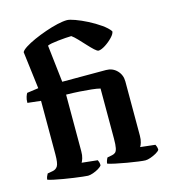

<svg xmlns="http://www.w3.org/2000/svg" viewBox="-117 -893 870 986"><g transform="rotate(-15 318.0 -400.0)"><path d="M229 0Q221.5 0 201.2 -2.5Q181 -5 154.5 -8.5Q128 -12 101.2 -16.8Q74.5 -21.5 53 -26Q31.5 -30.5 21 -34.5Q21 -42.5 24.8 -51.5Q28.5 -60.5 31.5 -65L59.5 -70Q76.5 -73 85.8 -87.5Q95 -102 95 -150.5V-434L24.5 -442Q24.5 -461 29 -474Q33.5 -487 37 -492L98 -500.5L73.5 -698.5Q78.5 -709 99.2 -722.2Q120 -735.5 150.2 -749Q180.5 -762.5 214.2 -774.2Q248 -786 278.8 -793Q309.5 -800 330.5 -800Q344 -800 373 -789.5Q402 -779 435.8 -761.8Q469.5 -744.5 498.5 -724.2Q527.5 -704 541 -684.5Q541 -672 523.8 -653.8Q506.5 -635.5 484.8 -621.5Q463 -607.5 448 -606.5Q440.5 -606.5 426.5 -619.5Q412.5 -632.5 395.5 -651Q378.5 -669.5 361.5 -687.5Q344.5 -705.5 331 -715Q318.5 -715 299.5 -713.5Q280.5 -712 260.8 -710Q241 -708 225.2 -705Q209.5 -702 203 -698.5L225.5 -500.5H458Q492.5 -500.5 515.8 -476.8Q539 -453 539 -418V-130.5Q539 -109.5 534.2 -94Q529.5 -78.5 525 -73L604 -64Q606 -60.5 608.8 -52.8Q611.5 -45 611.5 -35.5Q606.5 -27.5 592 -19.2Q577.5 -11 561.5 -5.5Q545.5 0 534.5 0Q525 0 498.5 -3.5Q472 -7 439.8 -12.5Q407.5 -18 379.8 -24Q352 -30 339.5 -34.5Q339.5 -41.5 342.8 -50.5Q346 -59.5 349.5 -65L375.5 -70Q385.5 -72 392.5 -77.8Q399.5 -83.5 403 -100.2Q406.5 -117 406.5 -150.5V-416Q389.5 -420.5 361.2 -423.5Q333 -426.5 298.5 -428.8Q264 -431 227.5 -431.5V-130.5Q227.5 -109 222.8 -94Q218 -79 214 -73L297.5 -64Q299.5 -60.5 302 -52.8Q304.5 -45 304.5 -35.5Q299.5 -27.5 285.8 -19.2Q272 -11 256 -5.5Q240 0 229 0Z"/></g></svg>

Font: Texturina Medium
Style: Regular
Weight: 500
Designer: Guillermo Torres Carreño
Foundry: Omnibus-Type
Version: Version 1.003